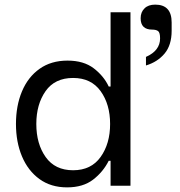

<svg xmlns="http://www.w3.org/2000/svg" viewBox="-20 -803 779 830"><path d="M49 -267Q49 -346 75 -408Q101 -470 151 -505.5Q201 -541 272 -541Q342 -541 385.5 -507.5Q429 -474 450 -429H458V-750H544V0H458V-108H450Q426 -60 382.5 -26.5Q339 7 270 7Q200 7 150.5 -29Q101 -65 75 -127Q49 -189 49 -267ZM137 -267Q137 -181 177.5 -124Q218 -67 296 -67Q374 -67 415 -124.5Q456 -182 456 -267Q456 -352 415 -409Q374 -466 296 -466Q217 -466 177 -409Q137 -352 137 -267ZM605 -767Q621 -783 651 -783Q722 -783 722 -706V-670Q722 -608 691.5 -571.5Q661 -535 611 -520V-557Q672 -584 672 -637Q672 -662 663.5 -668.5Q655 -675 638 -675Q588 -675 588 -724Q588 -751 605 -767Z"/></svg>

Font: Lopes Sans
Style: Regular
Weight: 400
Designer: Gabriel Lam, Diego Maldonado
Foundry: TypeRant, Foresti Design
Version: Version 4.000